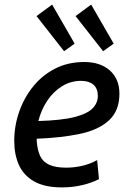

<svg xmlns="http://www.w3.org/2000/svg" viewBox="-20 -803 556 836"><path d="M250 13Q174 13 128 -13.5Q82 -40 62 -85.5Q42 -131 42 -189Q42 -254 63 -315Q84 -376 123.5 -425.5Q163 -475 219.5 -504Q276 -533 347 -533Q417 -533 458.5 -496Q500 -459 500 -395Q500 -321 454.5 -279Q409 -237 327.5 -220Q246 -203 140 -199Q140 -196 140 -193Q140 -190 140 -188Q143 -149 155 -123.5Q167 -98 194.5 -85.5Q222 -73 269 -73Q303 -73 338 -81Q373 -89 403 -106L411 -23Q380 -7 338 3Q296 13 250 13ZM147 -276Q249 -279 305 -293.5Q361 -308 383.5 -331.5Q406 -355 406 -385Q406 -418 386.5 -434.5Q367 -451 333 -451Q288 -451 250 -427.5Q212 -404 185.5 -364Q159 -324 147 -276ZM429 -580 309 -733 377 -783 475 -613ZM259 -580 139 -733 207 -783 305 -613Z"/></svg>

Font: Ubuntu Sans Medium
Style: Italic
Weight: 500
Italic angle: -13.5°
Designer: Dalton Maag Ltd
Foundry: Dalton Maag Ltd
Version: Version 1.006